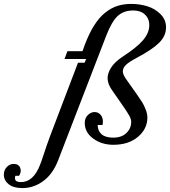

<svg xmlns="http://www.w3.org/2000/svg" viewBox="-239 -733 872 985"><path d="M203.1 -430.2H91.8L106.9 -470.2H184.1L194.8 -500Q217.8 -561.5 244.6 -603.5Q271.5 -645.5 302 -669.2Q332.5 -692.9 364.3 -702.9Q396 -712.9 435.1 -712.9Q477.5 -712.9 516.6 -700.9Q555.7 -689 584.2 -660.6Q612.8 -632.3 612.8 -592.8Q612.8 -548.3 576.7 -512.9Q540.5 -477.5 461.9 -436Q422.9 -415.5 407 -399.9Q391.1 -384.3 391.1 -367.2Q391.1 -352.1 405.8 -330.1L465.8 -245.1Q481.4 -222.7 490.5 -208.3Q499.5 -193.8 508.3 -171.4Q517.1 -148.9 517.1 -129.9Q517.1 -71.8 468.8 -31Q420.4 9.8 342.8 9.8Q282.2 9.8 239 -22.2Q195.8 -54.2 195.8 -102.1Q195.8 -127.4 211.7 -142.8Q227.5 -158.2 246.1 -158.2Q264.6 -158.2 276.9 -144.3Q289.1 -130.4 289.1 -107.9Q289.1 -103.5 287.1 -91.8H262.2Q262.2 -62 282 -44.4Q301.8 -26.9 341.8 -26.9Q385.3 -26.9 409.7 -50.8Q434.1 -74.7 434.1 -107.9Q434.1 -121.1 425 -137.9Q416 -154.8 393.1 -188L334 -272.9Q315.4 -299.8 313.2 -326.7Q311 -353.5 329.8 -384.3Q348.6 -415 391.1 -442.9Q464.4 -490.7 495.6 -527.8Q526.9 -564.9 526.9 -604Q526.9 -630.9 513.2 -648.7Q499.5 -666.5 481.7 -672.9Q463.9 -679.2 443.8 -679.2Q395.5 -679.2 364.7 -650.9Q334 -622.6 305.2 -547.9L59.1 89.8Q31.7 160.6 -17.6 196.3Q-66.9 231.9 -123 231.9Q-169.9 231.9 -194.6 212.2Q-219.2 192.4 -219.2 163.1Q-219.2 139.6 -204.1 123.8Q-189 107.9 -168.9 107.9Q-143.6 107.9 -135.5 127.7Q-127.4 147.5 -141.1 168.9H-160.2Q-170.4 201.2 -131.8 201.2Q-67.4 201.2 -33.2 111.8Q-27.3 97.7 -12.9 53.5Q1.5 9.3 18.1 -35.2L161.1 -411.1H194.8Z"/></svg>

Font: Redaction
Style: Italic
Weight: 400
Designer: Jeremy Mickel / Forest Young
Foundry: MCKL
Version: Version 2.001;hotconv 1.0.113;makeotfexe 2.5.65598 DEVELOPME